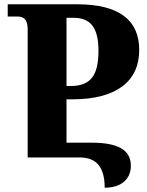

<svg xmlns="http://www.w3.org/2000/svg" viewBox="-20 -734 684 895"><path d="M468 141C546 141 590 100 590 39C590 -36 529 -69 405 -69H290V-271H318C525 -271 629 -357 629 -501C629 -641 534 -714 340 -714H16V-657H61C89 -657 109 -645 109 -598V0H351C418 0 468 32 468 141ZM290 -333V-651H323C403 -651 439 -604 439 -497C439 -379 400 -333 308 -333Z"/></svg>

Font: Noto Serif Georgian Extra
Style: Regular
Weight: 800
Designer: Monotype Design Team
Foundry: Monotype Imaging Inc.
Version: Version 1.901